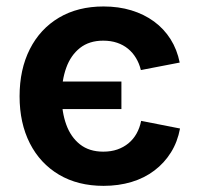

<svg xmlns="http://www.w3.org/2000/svg" viewBox="-20 -573 626 603"><path d="M305.2 10.7Q224.6 10.7 165.3 -24.4Q106 -59.6 73.7 -123Q41.5 -186.5 41.5 -270.5Q41.5 -355 73.7 -418.7Q106 -482.4 165.3 -517.6Q224.6 -552.7 305.2 -552.7Q352.5 -552.7 392.6 -540.5Q432.6 -528.3 463.9 -505.4Q495.1 -482.4 515.6 -450Q536.1 -417.5 544.4 -376.5L422.4 -353Q417.5 -373.5 407.2 -390.6Q397 -407.7 382.1 -419.9Q367.2 -432.1 347.7 -438.7Q328.1 -445.3 304.2 -445.3Q260.3 -445.3 231.2 -422.4Q202.1 -399.4 188 -360.1Q173.8 -320.8 173.8 -271Q173.8 -221.2 188 -181.9Q202.1 -142.6 231.2 -119.6Q260.3 -96.7 304.2 -96.7Q328.6 -96.7 348.4 -103.5Q368.2 -110.4 383.5 -123Q398.9 -135.7 408.9 -153.6Q418.9 -171.4 423.3 -193.4L545.4 -169.4Q537.6 -127.4 516.8 -94.2Q496.1 -61 464.8 -37.4Q433.6 -13.7 393.1 -1.5Q352.5 10.7 305.2 10.7ZM166 -230.5V-316.9H361.3V-230.5Z"/></svg>

Font: Inter
Style: 650
Weight: 650
Designer: Rasmus Andersson
Foundry: rsms
Version: Version 4.001;git-66647c0bb